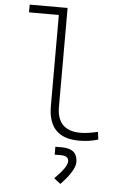

<svg xmlns="http://www.w3.org/2000/svg" viewBox="-64 -777 714 1086"><g transform="rotate(5 293.0 -234.5)"><path d="M404.3 9.8Q229 9.8 229 -170.9V-688.5H59.6V-732.4H274.9V-170.9Q274.9 -35.2 409.2 -35.2Q448.7 -35.2 507.3 -49.3L512.7 -5.9Q484.9 2.4 459.2 6.1Q433.6 9.8 404.3 9.8ZM320.8 262.7 283.2 233.9Q353.5 165 353.5 132.3Q353.5 100.6 311 100.6H274.4V55.7H311Q400.4 55.7 400.4 132.3Q400.4 180.2 320.8 262.7Z"/></g></svg>

Font: Cascadia Mono ExtraLight
Style: Regular
Weight: 200
Monospace: yes
Designer: Aaron Bell
Foundry: Saja Typeworks
Version: Version 2404.023; ttfautohint (v1.8.4)